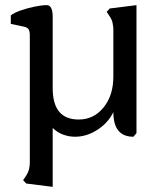

<svg xmlns="http://www.w3.org/2000/svg" viewBox="-20 -518 654 747"><path d="M185 209 82 196 70 183 82 165Q96 145 96 114V-381Q96 -396 91.5 -403.5Q87 -411 74 -414L22 -425V-458Q34 -468 59.5 -477Q85 -486 113.5 -492Q142 -498 162 -498Q185 -498 185 -452V-175Q185 -53 286 -53Q345 -53 383 -100Q421 -147 421 -220V-409Q420 -418 418 -429Q416 -440 407 -454L395 -472L407 -485L511 -498V0L499 14Q421 14 421 -82Q401 -40 359 -13Q317 14 272 14Q249 14 226.5 6Q204 -2 185 -20Z"/></svg>

Font: Gabriela
Style: Regular
Weight: 400
Designer: Eduardo Rodriguez Tunni
Foundry: Eduardo Rodriguez Tunni
Version: Version 2.001;gftools[0.9.26]